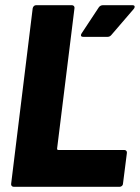

<svg xmlns="http://www.w3.org/2000/svg" viewBox="-20 -720 539 740"><path d="M23 -12 106 -688Q107 -693 110.5 -696.5Q114 -700 119 -700H257Q262 -700 265 -696.5Q268 -693 267 -688L200 -147Q200 -142 205 -142H459Q464 -142 467 -138.5Q470 -135 469 -130L454 -12Q454 -7 450 -3.5Q446 0 441 0H33Q28 0 25 -3.5Q22 -7 23 -12ZM292 -584Q292 -588 295 -592L361 -692Q367 -700 377 -700H490Q499 -700 499 -694Q499 -689 495 -685L409 -585Q403 -578 395 -578H301Q292 -578 292 -584Z"/></svg>

Font: Barlow Semi Condensed ExtraBold
Style: Italic
Weight: 800
Width: 4
Italic angle: -7°
Designer: Jeremy Tribby
Foundry: Tribby Type
Version: Version 1.408